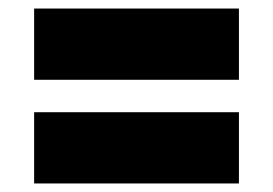

<svg xmlns="http://www.w3.org/2000/svg" viewBox="-20 -546 640 450"><path d="M60 -359V-526H540V-359ZM60 -116V-283H540V-116Z"/></svg>

Font: Cantarell Extra Bold
Style: Regular
Weight: 800
Designer: Dave Crossland, Nikolaus Waxweiler, Florian Fecher, Jacques Le Bailly, Eben Sorkin, Alexei Vanyashin, Alexios Zavras, Em
Version: Version 0.303